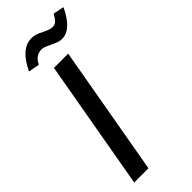

<svg xmlns="http://www.w3.org/2000/svg" viewBox="-287 -941 981 981"><g transform="rotate(-45 203.5 -450.5)"><path d="M256 -704H153L29 0H132ZM173 -816Q186 -816 197 -811.5Q208 -807 227 -798Q248 -788 260.5 -783.5Q273 -779 288 -779Q355 -779 407 -889L348 -901Q335 -877 323.5 -866.5Q312 -856 295 -856Q284 -856 271 -861Q258 -866 246 -872Q225 -883 210.5 -888Q196 -893 179 -893Q103 -893 50 -781L110 -770Q121 -794 138 -805Q155 -816 173 -816Z"/></g></svg>

Font: Geom
Style: Italic
Weight: 400
Italic angle: -10°
Version: Version 1.102